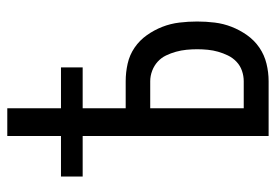

<svg xmlns="http://www.w3.org/2000/svg" viewBox="-138 -638 775 540"><g transform="rotate(-90 250.0 -367.5)"><path d="M138 0V-523H24V-584H138V-735H216V-584H331V-523H216V-402H292Q317 -402 341.5 -396.5Q366 -391 386.5 -377Q407 -363 421.5 -342.5Q436 -322 445 -299Q454 -276 457 -251Q460 -226 460 -201Q460 -176 457 -151.5Q454 -127 445 -104Q436 -81 421.5 -60.5Q407 -40 386.5 -26Q366 -12 341.5 -6Q317 0 292 0ZM292 -70Q307 -70 321.5 -75Q336 -80 347 -90.5Q358 -101 364.5 -114.5Q371 -128 375 -142Q379 -156 380.5 -171Q382 -186 382 -201Q382 -216 380.5 -231Q379 -246 375 -260.5Q371 -275 364.5 -288.5Q358 -302 347 -312Q336 -322 321.5 -327.5Q307 -333 292 -333H216V-70Z"/></g></svg>

Font: Iosevka srxl
Style: Regular
Weight: 400
Monospace: yes
Designer: Belleve Invis
Foundry: Belleve Invis
Version: Version 33.0.1; ttfautohint (v1.8.3)